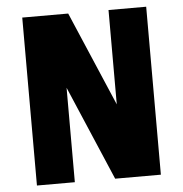

<svg xmlns="http://www.w3.org/2000/svg" viewBox="-52 -764 774 813"><g transform="rotate(-5 335.5 -357.0)"><path d="M599.1 0H404.8L233.4 -401.4V0H72.3V-713.9H267.6L439 -313V-713.9H599.1Z"/></g></svg>

Font: Open Sans Hebrew Condensed Extra Bold
Style: Regular
Weight: 800
Width: 3
Foundry: Ascender Corporation, Yanek Iontef
Version: Version 2.001;PS 002.001;hotconv 1.0.70;makeotf.lib2.5.58329